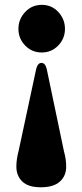

<svg xmlns="http://www.w3.org/2000/svg" viewBox="-20 -606 338 792"><path d="M148.5 166.5Q96.5 166.5 72 142.8Q47.5 119 47.5 81Q47.5 51 57 15.5L129.5 -322.5Q136 -346.5 151 -346.5Q166.5 -346.5 172.5 -322.5L243.5 16.5Q249 37 251 52Q253 67 253 81.5Q253 119.5 227 143Q201 166.5 148.5 166.5ZM152.5 -586Q193 -586 220.5 -556.5Q248 -527 248 -487Q248 -447 220.2 -418.2Q192.5 -389.5 152.5 -389.5Q111.5 -389.5 83.8 -418.2Q56 -447 56 -487Q56 -527 83.8 -556.5Q111.5 -586 152.5 -586Z"/></svg>

Font: Fraunces 72pt S000
Style: Bold
Weight: 700
Version: Version 1.000; ttfautohint (v1.8.3)